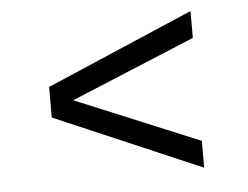

<svg xmlns="http://www.w3.org/2000/svg" viewBox="-39 -620 662 513"><g transform="rotate(-5 292.0 -364.0)"><path d="M489 -154 95 -323V-405L489 -574V-502L156 -364L489 -226Z"/></g></svg>

Font: Fauna One
Style: Regular
Weight: 400
Designer: Eduardo Rodriguez Tunni
Foundry: Eduardo Rodriguez Tunni
Version: Version 2.001; ttfautohint (v1.8.4.7-5d5b);gftools[0.9.23]